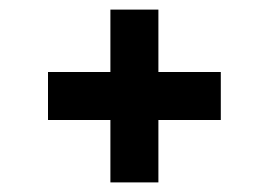

<svg xmlns="http://www.w3.org/2000/svg" viewBox="-20 -460 560 400"><path d="M310 -210H440V-310H310V-440H210V-310H80V-210H210V-80H310Z"/></svg>

Font: Abibas
Style: Medium
Weight: 500
Version: Version 0.3